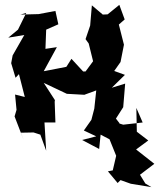

<svg xmlns="http://www.w3.org/2000/svg" viewBox="-20 -581 655 790"><path d="M473 0 481 -33 471 -75 457 -93 487 -140 495 -237 440 -220 494 -273 450 -289 476 -326 490 -397 469 -480 493 -501 471 -561 423 -522 403 -521 358 -559 351 -476 332 -420 345 -402 363 -329 332 -287H322L274 -339L253 -306L160 -288L214 -387L167 -380L170 -459L220 -481L208 -536L139 -523L64 -521L88 -528L54 -459L14 -426L80 -437L32 -353L26 -321L44 -261L58 -276L82 -182L42 -192L48 -129L40 -102L78 -3L66 -35L118 -36L146 -27L170 39L163 -77H208L205 -162L206 -169L160 -240C192 -225 223 -210 255 -195L327 -191L376 -209L368 -134L356 -88L325 -44L376 -20L318 -5L388 32L394 -27L478 17ZM578 174 556 138 615 93 540 34 590 -3 543 -39 541 -137 567 -77 487 -68 444 -81 447 -35 431 -7 458 60 444 120 424 124 464 172 476 160 518 175 603 189Z"/></svg>

Font: Asimov Aggro
Style: Condensed
Weight: 500
Designer: Google
Version: Version 2.000980; 2014